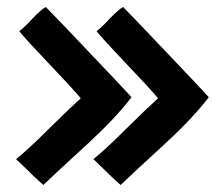

<svg xmlns="http://www.w3.org/2000/svg" viewBox="-20 -540 629 549"><path d="M247 -85Q282 -113 340 -171Q405 -235 432 -259Q405 -291 339 -360Q276 -426 256 -451Q267 -458 294 -487Q319 -513 332 -520Q349 -503 389 -461Q569 -272 577 -262Q532 -203 453 -130Q345 -31 326 -12L325 -11Q301 -32 274 -59ZM26 -85Q61 -113 119 -171Q184 -235 211 -259Q184 -291 118 -360Q55 -426 35 -451Q46 -458 73 -487Q98 -513 111 -520Q128 -503 168 -461Q348 -272 356 -262Q311 -203 232 -130Q124 -31 105 -12L104 -11Q80 -32 53 -59Z"/></svg>

Font: Londrina Solid
Style: Regular
Weight: 400
Designer: Marcelo Magalhaes
Foundry: Marcelo Magalh„es
Version: Version 1.001 2011